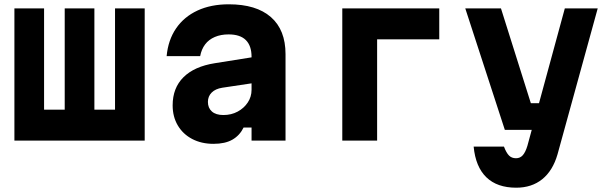

<svg xmlns="http://www.w3.org/2000/svg" viewBox="-20 -654 2840 893"><path d="M47 0V-615H185V-144H281V-615H419V-144H515V-615H653V0Z M1161 -389V-268L1014 -246Q982 -241 964.5 -223.5Q947 -206 947 -180Q947 -152 965.5 -135.5Q984 -119 1019 -119Q1056 -119 1085.5 -135Q1115 -151 1132.5 -177.5Q1150 -204 1150 -236V-390Q1150 -441 1123.5 -467.5Q1097 -494 1043 -494Q1007 -494 979 -482Q951 -470 934 -447.5Q917 -425 911 -393H755Q762 -468 799 -522Q836 -576 898.5 -605Q961 -634 1044 -634Q1172 -634 1240 -574.5Q1308 -515 1308 -402V0H1150V-61H1113Q1095 -24 1061 -4.5Q1027 15 973 15Q917 15 874 -7.5Q831 -30 807 -70.5Q783 -111 783 -164Q783 -245 833.5 -295Q884 -345 979 -360Z M1572 0V-615H2023V-471H1734V0Z M2144 -615H2310L2449 -174H2537L2504 -50H2328ZM2760 -615 2573 64Q2551 140 2502 179.5Q2453 219 2381 219Q2292 219 2242 170.5Q2192 122 2183 28H2324Q2335 57 2347.5 69.5Q2360 82 2380 82Q2399 82 2411.5 68Q2424 54 2433 24L2607 -615Z"/></svg>

Font: Martian Mono
Style: Bold
Weight: 700
Designer: Roman Shamin
Foundry: Evil Martians
Version: Version 1.000